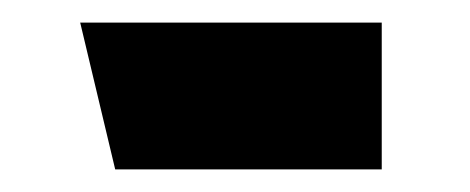

<svg xmlns="http://www.w3.org/2000/svg" viewBox="-20 -150 416 170"><path d="M51 -130H318V0H82Z"/></svg>

Font: FiraGO Medium
Style: Italic
Weight: 500
Italic angle: -8°
Designer: bBox Type GmbH
Foundry: bBox Type GmbH
Version: Version 1.001